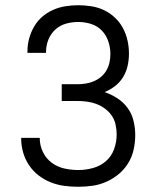

<svg xmlns="http://www.w3.org/2000/svg" viewBox="-20 -702 590 734"><path d="M279 12Q252 12 225.5 8.5Q199 5 174 -5Q149 -15 127.5 -31.5Q106 -48 91 -70.5Q76 -93 68.5 -119Q61 -145 61 -171V-175H132V-173Q132 -146 144 -121Q156 -96 177.5 -80Q199 -64 225.5 -58Q252 -52 279 -52Q307 -52 335 -59.5Q363 -67 384.5 -85.5Q406 -104 416 -131.5Q426 -159 426 -188Q426 -206 422 -225Q418 -244 407.5 -259.5Q397 -275 381.5 -286.5Q366 -298 348.5 -304.5Q331 -311 312.5 -313.5Q294 -316 275 -316H216V-380H275Q291 -380 307.5 -382.5Q324 -385 339 -391.5Q354 -398 366.5 -408.5Q379 -419 387 -433Q395 -447 398.5 -463Q402 -479 402 -496Q402 -520 394 -544Q386 -568 369 -585.5Q352 -603 328 -610.5Q304 -618 279 -618Q255 -618 232 -611.5Q209 -605 191.5 -589Q174 -573 165 -550.5Q156 -528 156 -504V-500H85V-507Q85 -531 91.5 -555Q98 -579 110.5 -600.5Q123 -622 141.5 -638Q160 -654 182.5 -664Q205 -674 229.5 -678Q254 -682 279 -682Q304 -682 329.5 -678Q355 -674 378 -663Q401 -652 419.5 -634.5Q438 -617 450 -594.5Q462 -572 467.5 -547Q473 -522 473 -497Q473 -474 468 -451Q463 -428 451 -408Q439 -388 420.5 -373.5Q402 -359 380 -350Q406 -341 429 -326Q452 -311 468 -289Q484 -267 490.5 -240Q497 -213 497 -186Q497 -158 491 -130.5Q485 -103 470.5 -79Q456 -55 434.5 -37Q413 -19 387.5 -7.5Q362 4 334.5 8Q307 12 279 12Z"/></svg>

Font: Lode Term
Style: Regular
Weight: 400
Monospace: yes
Designer: Belleve Invis
Foundry: Belleve Invis
Version: Version 29.2.0